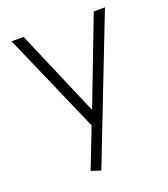

<svg xmlns="http://www.w3.org/2000/svg" viewBox="-134 -623 800 916"><g transform="rotate(-20 266.5 -165.0)"><path d="M222.7 197.8 505.4 -528.3H448.7L280.3 -89.4L92.3 -528.3H31.2L252.9 -21L174.3 181.6Z"/></g></svg>

Font: My Font
Style: ExtraLight
Weight: 500
Designer: Vernon Adams
Foundry: newtypography
Version: Version 0.001